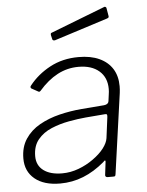

<svg xmlns="http://www.w3.org/2000/svg" viewBox="-54 -795 648 849"><g transform="rotate(-5 270.0 -370.5)"><path d="M377 -68Q331 -29 282 -9.5Q233 10 179 10Q107 10 66.5 -23.5Q26 -57 26 -114Q26 -165 50 -201Q74 -237 114 -259.5Q154 -282 203 -294Q252 -306 302 -310L402 -318Q421 -320 423 -334L427 -364Q428 -370 428.5 -376Q429 -382 429 -388Q429 -439 395.5 -468Q362 -497 304 -497Q254 -497 210.5 -474Q167 -451 128 -406Q125 -403 122.5 -402.5Q120 -402 117 -404L88 -420Q86 -422 85 -425Q84 -428 88 -433Q125 -480 181 -510Q237 -540 308 -540Q362 -540 400 -522.5Q438 -505 458 -473Q478 -441 478 -396Q478 -389 477.5 -381.5Q477 -374 476 -366L426 -10Q425 -3 423 -1.5Q421 0 415 0H390Q385 0 382 -3Q379 -6 380 -11L387 -69Q387 -80 377 -68ZM412 -265Q413 -273 411 -276Q409 -279 401 -278L316 -271Q282 -268 241 -260.5Q200 -253 163 -237.5Q126 -222 102.5 -193.5Q79 -165 79 -120Q79 -79 109 -56.5Q139 -34 192 -34Q229 -34 265 -47.5Q301 -61 330 -82Q361 -104 379 -127.5Q397 -151 400 -172ZM450 -746 456 -711Q457 -707 456 -704Q455 -701 449 -699L211 -623Q206 -622 202.5 -624Q199 -626 199 -630L195 -647Q194 -656 198 -657L441 -751Q443 -752 446 -750.5Q449 -749 450 -746Z"/></g></svg>

Font: Libre Franklin Thin ExtraLight
Style: Italic
Weight: 250
Italic angle: -8°
Version: Version 3.000